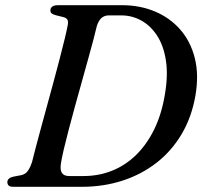

<svg xmlns="http://www.w3.org/2000/svg" viewBox="-20 -720 790 740"><path d="M8.3 -18.1Q8.3 -25.8 14.3 -31.3Q20.4 -36.7 32.3 -39.3L61.4 -44.8Q70.3 -46.6 77.5 -51.6Q84.7 -56.5 91 -66.9Q97.4 -77.3 103.4 -95.2Q108.5 -116.7 117.6 -151Q126.8 -185.3 138.2 -227.6Q149.7 -269.9 162.3 -316.1Q174.9 -362.3 187.4 -408.3Q199.9 -454.2 210.5 -495.3Q221.2 -536.3 229 -568.8Q236.9 -601.3 240.4 -620Q244.2 -635.8 240 -643.7Q235.8 -651.7 222.2 -654.6L195.5 -661.2Q183.8 -664.4 179 -668.4Q174.2 -672.4 174.2 -679.8Q174.2 -689.2 181.5 -694.6Q188.9 -700 203.9 -700H449.6Q519.9 -700 577.7 -675.5Q635.5 -651.1 675.1 -605.6Q714.7 -560.1 730.8 -496.2Q746.8 -432.3 733.5 -353.2Q719.2 -269.3 680.3 -203.5Q641.4 -137.8 583.2 -92.6Q525 -47.4 451.9 -23.7Q378.7 0 294.9 0H31.3Q18 0 13.1 -5.2Q8.3 -10.4 8.3 -18.1ZM301.9 -41.5Q360.5 -41.5 411.8 -62Q463.1 -82.4 504.3 -122.6Q545.6 -162.8 574.2 -221.1Q602.8 -279.4 615.4 -355.3Q628.4 -430.7 619.3 -487.8Q610.3 -544.9 585 -583.3Q559.8 -621.7 524 -641.2Q488.2 -660.7 447.5 -660.7H399.5Q382.5 -660.7 371.2 -650.7Q359.9 -640.7 353.1 -619.3Q348.7 -600.1 340 -567.1Q331.2 -534.1 319.6 -492.1Q307.9 -450.1 294.9 -403.4Q281.8 -356.8 269 -310.1Q256.2 -263.3 245 -220.9Q233.8 -178.5 225.9 -144.7Q218 -110.8 215 -90.7Q210.8 -65.6 218.5 -53.6Q226.2 -41.5 246.9 -41.5Z"/></svg>

Font: Fraunces
Style: Italic
Weight: 900
Italic angle: -16°
Version: Version 1.000;[0bf87f6ff]